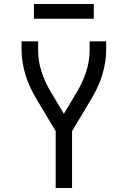

<svg xmlns="http://www.w3.org/2000/svg" viewBox="-20 -942 640 962"><path d="M259 0V-285L162 -447Q146 -474 132 -503.5Q118 -533 108.5 -564Q99 -595 93.5 -627Q88 -659 88 -691V-735H171V-691Q171 -636 188 -583.5Q205 -531 233 -484L300 -372L367 -484Q395 -531 412 -583.5Q429 -636 429 -691V-735H512V-691Q512 -659 506.5 -627Q501 -595 491.5 -564Q482 -533 468 -503.5Q454 -474 438 -447L341 -285V0ZM150 -848V-922H450V-848Z"/></svg>

Font: Iosevka Curly Extended
Style: Regular
Weight: 400
Width: 7
Monospace: yes
Designer: Belleve Invis
Foundry: Belleve Invis
Version: Version 11.1.0; ttfautohint (v1.8.3)